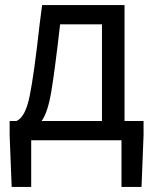

<svg xmlns="http://www.w3.org/2000/svg" viewBox="-20 -547 604 757"><path d="M538 190H459V6H103V190H26L18 -14V-70H45Q80 -85 97 -168.5Q114 -252 136 -449L146 -527H471V-70H546V-14ZM382 -70V-451H217Q196 -267 182 -184.5Q168 -102 144 -70Z"/></svg>

Font: LXGW 975 Gothic SC
Style: Regular
Weight: 400
Version: Version 2.01;February 25, 2021